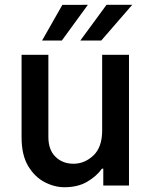

<svg xmlns="http://www.w3.org/2000/svg" viewBox="-20 -774 622 801"><path d="M406.2 -229.8V-545.5H518.1V0H410.9V-70.3H405.2Q383.9 -39.8 344.6 -16.3Q305.4 7.1 248.6 7.1Q206.7 7.1 165.5 -14.6Q124.3 -36.2 97.1 -82Q70 -127.8 70 -201V-545.5H181.8V-202.8Q181.8 -148.8 211.5 -119.9Q241.1 -90.9 286.6 -90.9Q333.1 -90.9 369.7 -125.4Q406.2 -159.8 406.2 -229.8ZM315 -604.8 424.4 -753.9H531.6L402.3 -604.8ZM155.5 -604.8 240.1 -753.6 346.6 -753.9 237.9 -604.8Z"/></svg>

Font: Interface Medium
Style: Regular
Weight: 500
Designer: Rasmus Andersson
Foundry: rsms
Version: Version 1.8